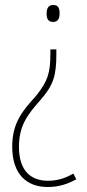

<svg xmlns="http://www.w3.org/2000/svg" viewBox="-20 -603 348 770"><path d="M219 -550C219 -569 214 -583 194 -583C174 -583 167 -570 167 -548C167 -528 173 -515 193 -515C214 -515 219 -531 219 -550ZM206 -386V-405H182V-386C182 -312 172 -277 124 -218C73 -161 29 -113 29 -15C29 96 87 147 172 147C215 147 252 135 286 116L274 93C242 112 209 122 173 122C101 122 56 79 56 -14C56 -100 91 -144 144 -204C194 -262 206 -299 206 -386Z"/></svg>

Font: Noto Sans Tamil UI Condensed Thin
Style: Regular
Weight: 100
Width: 3
Designer: Jelle Bosma - Monotype Design Team
Foundry: Monotype Imaging Inc.
Version: Version 2.004